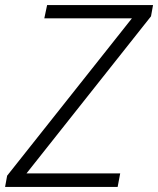

<svg xmlns="http://www.w3.org/2000/svg" viewBox="-29 -734 621 754"><path d="M-9 0 -1 -44 489 -662H145L156 -714H572L564 -670L75 -53H443L433 0Z"/></svg>

Font: Noto Sans UI Light
Style: Italic
Weight: 300
Italic angle: -12°
Designer: Monotype Design Team
Foundry: Monotype Imaging Inc.
Version: Version 1.901